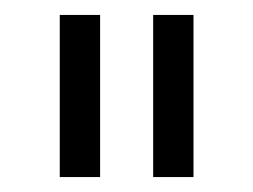

<svg xmlns="http://www.w3.org/2000/svg" viewBox="-20 -719 339 257"><path d="M60 -699H114V-482H60ZM185 -699H239V-482H185Z"/></svg>

Font: TypoPRO Montserrat Alternates
Style: Regular
Weight: 300
Designer: Julieta Ulanovsky
Foundry: Julieta Ulanovsky
Version: Version 6.001